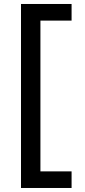

<svg xmlns="http://www.w3.org/2000/svg" viewBox="-20 -747 423 960"><path d="M85 192.9V-727.1H337.9V-644H182.1V109.9H337.9V192.9Z"/></svg>

Font: Lorenzo Sans Medium
Style: Regular
Weight: 500
Foundry: Intel Corporation
Version: Version 1.00; ttfautohint (v1.5)